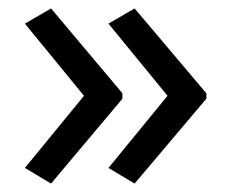

<svg xmlns="http://www.w3.org/2000/svg" viewBox="-20 -491 549 455"><path d="M469 -257 299 -56 237 -93 377 -264 237 -435 299 -471 469 -270ZM270 -257 101 -56 39 -93 179 -264 39 -435 101 -471 270 -270Z"/></svg>

Font: Noto Sans Old Turkic
Style: Regular
Weight: 400
Designer: Monotype Design Team
Foundry: Monotype Imaging Inc.
Version: Version 2.003; ttfautohint (v1.8.4.7-5d5b)